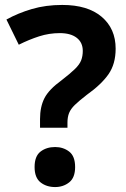

<svg xmlns="http://www.w3.org/2000/svg" viewBox="-20 -744 510 777"><path d="M142 -262Q142 -312 160 -347Q178 -382 229 -419Q264 -446 283 -464.5Q302 -483 308.5 -500Q315 -517 315 -538Q315 -572 290.5 -591Q266 -610 222 -610Q179 -610 138.5 -597Q98 -584 56 -563L6 -665Q53 -691 109 -707.5Q165 -724 232 -724Q335 -724 391.5 -676Q448 -628 448 -547Q448 -485 419 -443.5Q390 -402 331 -360Q300 -336 283 -319.5Q266 -303 259.5 -286.5Q253 -270 253 -248V-227H142ZM120 -68Q120 -112 144 -130.5Q168 -149 203 -149Q236 -149 260 -130.5Q284 -112 284 -68Q284 -25 260 -6Q236 13 203 13Q168 13 144 -6Q120 -25 120 -68Z"/></svg>

Font: Noto Sans Thai Looped UI
Style: Bold
Weight: 700
Designer: Cadson Demak Team
Foundry: Cadson Demak Co., Ltd.
Version: Version 1.000; ttfautohint (v1.8.4.7-5d5b)